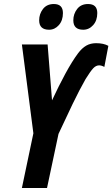

<svg xmlns="http://www.w3.org/2000/svg" viewBox="-20 -935 559 955"><path d="M88.9 0 146 -272 88.9 -713.9H216.8L238.8 -436Q272 -507.3 305.2 -568.6Q338.4 -629.9 368.2 -669.9Q387.7 -695.8 408.9 -708Q430.2 -720.2 458 -720.2Q495.1 -720.2 519 -707L499 -602.1Q484.9 -609.9 473.1 -609.9Q457.5 -609.9 443.8 -595.5Q430.2 -581.1 405.8 -542Q375.5 -488.8 341.3 -418Q307.1 -347.2 271 -269L213.9 0ZM394 -787.1Q344.7 -787.1 344.7 -834Q344.7 -865.7 363.8 -890.4Q382.8 -915 418 -915Q463.9 -915 463.9 -870.1Q463.9 -833 443.4 -810.1Q422.9 -787.1 394 -787.1ZM224.1 -787.1Q174.8 -787.1 174.8 -834Q174.8 -865.7 193.8 -890.4Q212.9 -915 248 -915Q293 -915 293 -870.1Q293 -833 272.7 -810.1Q252.4 -787.1 224.1 -787.1Z"/></svg>

Font: Open Sans Condensed
Style: Bold Italic
Weight: 700
Width: 3
Italic angle: -12°
Designer: Monotype Design Team
Foundry: Monotype Imaging Inc.
Version: Version 3.003; ttfautohint (v1.8.4)